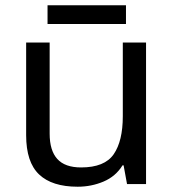

<svg xmlns="http://www.w3.org/2000/svg" viewBox="-20 -697 658 727"><path d="M533 -536V0H461L448 -71H444Q418 -29 372 -9.5Q326 10 274 10Q177 10 128 -36.5Q79 -83 79 -185V-536H168V-191Q168 -127 197 -95Q226 -63 287 -63Q376 -63 410.5 -113Q445 -163 445 -257V-536ZM457 -677V-606H160V-677Z"/></svg>

Font: Noto Sans Javanese
Style: Regular
Weight: 400
Designer: Monotype Design Team
Foundry: Monotype Imaging Inc.
Version: Version 2.004